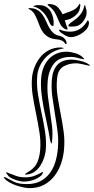

<svg xmlns="http://www.w3.org/2000/svg" viewBox="-44 -975 487 995"><path d="M300 -707Q320 -707 346 -699.5Q372 -692 388 -675Q399 -665 385 -669Q371 -671 356.5 -675.5Q342 -680 325 -680Q263 -681 235 -644.5Q207 -608 203 -552Q200 -513 204.5 -474.5Q209 -436 215 -398Q221 -360 225.5 -322Q230 -284 226 -245Q225 -234 223.5 -232Q222 -230 220.5 -233Q219 -236 217.5 -241.5Q216 -247 215 -251Q209 -291 200 -331.5Q191 -372 183 -413Q175 -454 170.5 -495Q166 -536 170 -578Q173 -605 183 -628.5Q193 -652 209.5 -669.5Q226 -687 249 -697Q272 -707 300 -707ZM122 -575Q125 -602 136 -629.5Q147 -657 165.5 -679.5Q184 -702 210.5 -715.5Q237 -729 270 -729Q271 -729 275.5 -728.5Q280 -728 283.5 -727Q287 -726 286.5 -725Q286 -724 279 -723Q252 -718 229 -705Q206 -692 189 -673Q172 -654 161.5 -630.5Q151 -607 149 -582Q145 -534 153 -485.5Q161 -437 171.5 -389Q182 -341 189.5 -292.5Q197 -244 193 -196Q191 -177 184 -156Q177 -135 165.5 -117Q154 -99 137 -86.5Q120 -74 99 -71Q83 -69 85.5 -72.5Q88 -76 97 -81Q133 -101 146.5 -128Q160 -155 164 -195Q168 -241 160.5 -289Q153 -337 143 -385Q133 -433 125.5 -480.5Q118 -528 122 -575ZM95 -21Q137 -21 166 -36.5Q195 -52 214 -77.5Q233 -103 243 -136.5Q253 -170 256 -206Q260 -251 254 -296Q248 -341 240.5 -385.5Q233 -430 227 -475Q221 -520 225 -566Q229 -612 253.5 -639Q278 -666 327 -666Q344 -666 370.5 -660Q397 -654 414 -643Q432 -631 411 -636Q399 -639 380 -643Q361 -647 351 -647Q312 -647 284 -630Q256 -613 252 -570Q247 -524 254 -478.5Q261 -433 270 -387Q279 -341 285.5 -295Q292 -249 288 -203Q285 -165 273 -129Q261 -93 239 -64Q217 -35 184.5 -17.5Q152 0 108 0Q96 0 77 -4Q58 -8 39 -14.5Q20 -21 3.5 -30.5Q-13 -40 -21 -51Q-30 -61 -15 -56Q2 -47 26.5 -34Q51 -21 95 -21ZM89 -56Q114 -56 135 -64Q156 -72 178 -85V-82Q178 -73 168.5 -64.5Q159 -56 145 -49Q131 -42 113.5 -38Q96 -34 78 -34Q71 -34 59 -36.5Q47 -39 34.5 -43.5Q22 -48 11 -54Q0 -60 -4 -68Q-15 -80 -11 -81.5Q-7 -83 0 -78Q16 -73 36.5 -64.5Q57 -56 89 -56ZM415 -844Q413 -833 401.5 -820.5Q390 -808 374 -798.5Q358 -789 339.5 -784.5Q321 -780 306 -786Q298 -789 289.5 -794Q281 -799 274.5 -804Q268 -809 264.5 -813.5Q261 -818 263 -821Q265 -823 269.5 -820.5Q274 -818 278 -817Q305 -809 331 -811.5Q357 -814 380 -832Q387 -838 395.5 -848Q404 -858 408 -866Q411 -871 412 -870Q417 -865 417 -857Q417 -849 415 -844ZM112 -933Q137 -932 152 -922Q167 -912 177 -897.5Q187 -883 194.5 -865.5Q202 -848 210.5 -832.5Q219 -817 231.5 -805Q244 -793 265 -789Q278 -786 285.5 -779.5Q293 -773 297 -766Q301 -759 301 -753Q301 -747 300 -747Q295 -746 293.5 -749Q292 -752 288 -756.5Q284 -761 276 -765Q268 -769 252 -771Q224 -773 207 -783Q190 -793 179.5 -807Q169 -821 162.5 -838Q156 -855 149.5 -871.5Q143 -888 134.5 -902.5Q126 -917 110 -926Q105 -928 103.5 -931Q102 -934 112 -933ZM203 -951Q203 -954 208.5 -954Q214 -954 215 -954Q243 -952 257.5 -935.5Q272 -919 280 -901Q289 -905 300 -908.5Q311 -912 322 -916.5Q333 -921 342.5 -926.5Q352 -932 358 -940Q361 -943 364.5 -949.5Q368 -956 370 -955Q371 -955 372 -951.5Q373 -948 371 -937Q368 -917 356.5 -904Q345 -891 332 -883.5Q319 -876 307.5 -873Q296 -870 292 -870Q296 -854 299 -846Q302 -838 303.5 -835Q305 -832 305.5 -831Q306 -830 306 -827Q307 -820 299 -822Q277 -831 267.5 -851.5Q258 -872 248 -895Q240 -913 230 -924.5Q220 -936 203 -949ZM129 -943Q136 -947 145.5 -948Q155 -949 166 -948Q185 -947 198.5 -937.5Q212 -928 220 -913.5Q228 -899 231.5 -881.5Q235 -864 234 -848Q234 -846 233 -843Q232 -840 230 -840Q219 -841 212 -859Q205 -877 192 -897Q181 -912 166.5 -923.5Q152 -935 132 -941H130Q127 -941 129 -943ZM319 -837Q311 -838 310 -841.5Q309 -845 314 -849Q321 -857 332 -864Q343 -871 354 -880.5Q365 -890 375 -903Q385 -916 391 -937Q393 -942 393 -945.5Q393 -949 396 -948Q398 -948 400 -936Q405 -925 405 -911Q405 -897 400 -886Q392 -869 383 -859Q374 -849 364 -844Q354 -839 342.5 -838Q331 -837 319 -837Z"/></svg>

Font: Akronim
Style: Regular
Weight: 400
Designer: Grzegorz Klimczewski
Foundry: Fonty.PL
Version: Version 1.001